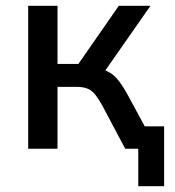

<svg xmlns="http://www.w3.org/2000/svg" viewBox="-20 -512 603 661"><path d="M456 129V0H422V-77H545V129ZM77 0V-492H178V-292H250L389 -492H498L329 -250L310 -278Q337 -274 355.5 -263.5Q374 -253 389 -233.5Q404 -214 422 -181L520 0H411L332 -149Q319 -172 308 -186Q297 -200 282 -206.5Q267 -213 243 -213H178V0Z"/></svg>

Font: Nunito Sans 10pt SemiCondensed SemiBold
Style: Regular
Weight: 600
Width: 4
Designer: Vernon Adams
Foundry: Vernon Adams
Version: Version 3.101;gftools[0.9.27]